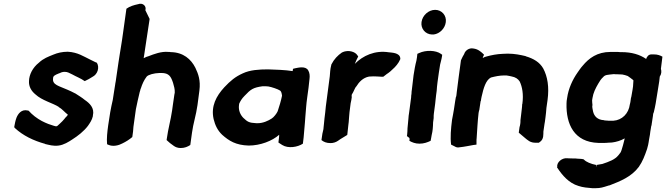

<svg xmlns="http://www.w3.org/2000/svg" viewBox="-20 -768 3515 1013"><path d="M55 -97 59 -92C101 -53 156 -26 218 -9V-8H219C237 -4 262 4 289 0C316 -3 343 -20 361 -32C391 -51 422 -75 444 -104C455 -120 465 -134 470 -155V-158C480 -199 452 -224 427 -241C413 -253 394 -264 379 -274L378 -275H377C362 -283 349 -289 335 -295C293 -314 255 -320 260 -354V-355C260 -367 269 -372 289 -380L291 -381H292C300 -385 309 -389 321 -389C337 -389 345 -383 362 -375C381 -364 406 -355 427 -340C443 -347 454 -354 467 -362C496 -376 506 -413 491 -437C479 -441 471 -447 455 -454C421 -470 391 -492 338 -495H337C309 -495 283 -489 262 -480C235 -469 209 -460 185 -437C152 -411 134 -374 133 -341C131 -311 146 -287 167 -270C201 -238 259 -224 290 -204L289 -203H290C307 -194 322 -175 338 -163C338 -161 329 -150 322 -144V-143C313 -132 305 -124 294 -114C283 -104 281 -100 273 -102C262 -104 249 -110 235 -114C212 -123 189 -134 163 -154C150 -164 140 -174 131 -184L126 -185C93 -193 75 -167 67 -147C61 -131 58 -114 56 -103Z M551 -108C546 -72 542 -37 545 -7L552 -4C576 7 607 -1 625 -11C644 -20 663 -32 678 -45L682 -74C682 -80 683 -87 684 -99L697 -192C703 -222 710 -253 717 -282L721 -295V-298L723 -301C730 -324 740 -346 754 -364C763 -374 792 -382 822 -383H831C872 -383 882 -364 893 -331C898 -313 903 -298 902 -279L900 -269C898 -252 895 -233 892 -214L888 -185C881 -136 867 -88 860 -36L859 -29C864 -24 875 -15 877 -13L896 1C905 8 918 13 933 13C955 13 970 6 984 -3L993 -68C999 -115 1015 -162 1022 -214L1032 -290C1039 -345 1026 -378 1011 -410C988 -456 947 -492 881 -493C877 -494 873 -494 869 -494C831 -498 791 -482 765 -472C757 -470 747 -466 738 -461L741 -480L747 -520C754 -570 762 -615 769 -665V-669L747 -714C754 -736 733 -755 709 -746C686 -741 665 -735 647 -722L629 -593C626 -568 622 -546 618 -520C614 -493 609 -467 605 -438C601 -411 597 -382 593 -356C592 -346 590 -335 588 -325V-324C584 -296 579 -270 575 -241C565 -199 557 -153 551 -108Z M1107 -140C1115 -107 1128 -80 1152 -57C1188 -25 1224 -2 1292 0C1353 0 1416 -24 1453 -57C1453 -48 1452 -38 1450 -25L1449 -16L1469 -3C1501 17 1551 8 1578 -10L1582 -43C1583 -55 1584 -66 1585 -78L1587 -101C1589 -115 1589 -132 1591 -152C1595 -195 1595 -212 1601 -255C1606 -292 1610 -317 1613 -352C1615 -367 1614 -384 1606 -397C1592 -421 1554 -411 1538 -408L1526 -405L1524 -393H1523C1487 -399 1430 -401 1394 -402C1347 -402 1299 -399 1261 -381C1221 -363 1196 -342 1163 -307C1121 -261 1092 -208 1107 -140ZM1241 -214 1242 -221C1248 -234 1255 -247 1270 -262C1303 -297 1315 -306 1366 -313C1376 -313 1390 -313 1393 -312H1395C1413 -309 1446 -298 1458 -290C1463 -286 1466 -279 1468 -263C1463 -238 1453 -204 1445 -181C1440 -169 1424 -149 1414 -143C1396 -131 1368 -118 1340 -118H1332C1294 -120 1286 -125 1264 -146C1249 -161 1237 -185 1241 -214Z M1728 -426C1721 -400 1722 -383 1720 -366L1699 -206C1697 -184 1695 -165 1692 -143C1690 -126 1689 -108 1687 -94V-93C1687 -85 1683 -74 1681 -63L1676 -29C1687 -20 1701 -13 1724 -13C1739 -13 1753 -18 1763 -25L1776 -34C1787 -41 1801 -49 1812 -56L1813 -63C1815 -78 1816 -95 1818 -109C1819 -119 1821 -129 1821 -140C1823 -154 1822 -164 1824 -176L1830 -223C1833 -235 1835 -247 1836 -256V-258L1835 -260L1836 -269C1846 -283 1852 -305 1860 -312C1874 -335 1895 -358 1927 -364C1958 -367 1982 -363 1996 -363H2002C2010 -368 2015 -374 2024 -380H2025C2035 -387 2043 -394 2051 -402C2066 -415 2083 -434 2092 -456V-460C2090 -491 2044 -490 2033 -492H2032C1958 -504 1894 -474 1852 -431C1857 -444 1864 -459 1870 -470L1865 -477C1854 -495 1819 -506 1788 -493L1787 -492L1784 -491C1762 -476 1742 -455 1729 -429L1728 -427Z M2162 -371C2159 -351 2156 -314 2153 -295C2152 -288 2151 -282 2151 -273C2150 -268 2149 -261 2149 -253L2138 -170C2137 -162 2135 -154 2135 -144C2133 -130 2132 -104 2130 -91V-90C2130 -80 2129 -66 2128 -57L2127 -50L2140 -40C2140 -39 2141 -36 2141 -33L2140 -25C2154 -17 2171 -10 2193 -10C2217 -10 2235 -17 2252 -25L2255 -41C2256 -51 2259 -60 2261 -72L2263 -87C2265 -99 2264 -110 2265 -122L2268 -145V-146C2268 -155 2268 -162 2269 -168L2276 -221C2278 -236 2279 -254 2281 -267L2284 -289C2285 -314 2291 -354 2295 -382C2297 -396 2300 -413 2302 -427C2304 -437 2310 -456 2312 -471L2313 -479L2306 -484C2280 -503 2227 -505 2191 -488L2182 -484L2180 -466C2180 -463 2178 -457 2177 -448C2171 -426 2166 -397 2162 -371ZM2204 -652C2199 -617 2224 -587 2259 -586H2268C2301 -590 2328 -619 2332 -651C2337 -686 2311 -716 2276 -716C2241 -716 2209 -687 2204 -652Z M2365 -136C2359 -89 2355 -43 2360 -5L2380 5C2385 8 2393 12 2405 9C2428 7 2460 0 2478 -3L2494 -5V-20C2494 -28 2494 -35 2495 -41V-42C2498 -85 2500 -129 2505 -172L2507 -182C2509 -187 2510 -193 2510 -196C2511 -206 2513 -217 2515 -229V-232L2517 -235L2519 -248C2519 -249 2521 -258 2521 -258C2531 -303 2543 -345 2570 -359C2593 -365 2616 -370 2642 -370C2651 -370 2656 -370 2663 -368H2664L2678 -365C2700 -361 2713 -352 2722 -338C2735 -311 2743 -271 2736 -220L2735 -218C2735 -210 2734 -201 2733 -193C2730 -172 2729 -153 2726 -134V-132C2726 -127 2726 -121 2725 -115C2724 -109 2723 -102 2721 -97L2717 -68L2750 -40C2762 -31 2777 -13 2810 -15H2823L2827 -18C2851 -33 2846 -61 2847 -74L2853 -115C2855 -122 2855 -129 2856 -134L2858 -149C2860 -166 2862 -181 2863 -199L2869 -241C2878 -309 2869 -364 2846 -407C2827 -440 2795 -459 2754 -471V-472H2753C2727 -478 2696 -485 2659 -485C2649 -485 2640 -484 2633 -484C2602 -483 2572 -477 2547 -470C2541 -469 2534 -466 2527 -462C2528 -469 2531 -473 2534 -479L2527 -486C2517 -495 2502 -509 2478 -512C2455 -517 2434 -501 2429 -483C2424 -475 2417 -462 2412 -450L2400 -361C2396 -334 2394 -310 2390 -283L2388 -265L2386 -256L2385 -255C2383 -242 2380 -227 2378 -211L2375 -191C2373 -174 2368 -155 2365 -136Z M2920 113 2919 116 2921 118C2946 156 2981 198 3032 213C3055 221 3082 223 3106 225H3107C3118 225 3129 225 3140 224C3161 222 3179 214 3194 210H3196C3252 188 3310 166 3350 113C3370 85 3382 53 3394 18L3400 -5V-6C3401 -11 3403 -20 3404 -29C3405 -38 3408 -48 3409 -57C3410 -68 3412 -79 3414 -91C3415 -98 3416 -105 3418 -109V-111C3420 -126 3423 -141 3425 -157L3426 -166C3426 -169 3428 -172 3430 -177V-178L3435 -200C3438 -214 3441 -230 3443 -245C3447 -272 3454 -309 3458 -338L3461 -364C3470 -377 3471 -392 3467 -405L3475 -469C3463 -476 3449 -481 3430 -481H3419C3402 -482 3393 -469 3389 -457C3356 -480 3313 -493 3259 -493C3252 -493 3246 -493 3240 -494H3201C3131 -494 3087 -461 3054 -421C3043 -409 3035 -396 3027 -385C3001 -348 2979 -301 2972 -250C2970 -241 2969 -230 2969 -222C2966 -113 3009 -18 3137 -14H3169C3175 -14 3180 -14 3187 -15C3193 -15 3201 -16 3206 -16H3208C3232 -19 3255 -26 3276 -38C3275 -34 3275 -33 3274 -29C3269 -10 3265 8 3259 25L3258 27C3256 35 3252 40 3242 52C3224 74 3194 85 3158 97C3149 99 3139 100 3129 102H3128C3124 118 3125 118 3125 102H3124C3098 97 3072 86 3062 75L3058 72C3043 69 3027 70 3016 68H3014C3000 68 2986 68 2972 67C2946 64 2916 88 2920 113ZM3104 -239 3106 -251C3110 -278 3122 -302 3136 -326C3144 -340 3151 -351 3162 -361C3173 -374 3184 -373 3219 -377C3220 -377 3227 -376 3229 -376H3239C3247 -376 3253 -375 3263 -375C3271 -374 3284 -370 3292 -367L3306 -357C3310 -353 3318 -349 3322 -344C3322 -339 3321 -335 3321 -329C3321 -307 3315 -285 3311 -258C3309 -252 3308 -247 3308 -244L3306 -230C3306 -227 3304 -222 3303 -217C3297 -169 3262 -134 3216 -131H3190C3188 -131 3186 -132 3178 -132C3175 -132 3169 -133 3168 -133L3166 -134H3165C3133 -136 3115 -154 3109 -180C3107 -191 3104 -203 3105 -210L3106 -213C3105 -222 3104 -231 3104 -239Z"/></svg>

Font: Hussar Pisanka
Style: BdKur
Weight: 700
Designer: Robert Jablonski
Foundry: Cannot Into Space Fonts
Version: Version 1.070